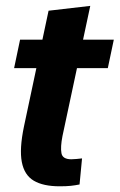

<svg xmlns="http://www.w3.org/2000/svg" viewBox="-20 -637 413 663"><path d="M28.7 -401.7 49.3 -500H373L352.3 -401.7ZM263.3 -90 254.7 0Q239.7 3 224.3 4.7Q209 6.3 186 6.3Q129.3 6.3 96.7 -13Q64 -32.3 55.3 -77.7Q46.7 -123 62.7 -200L147.7 -600L291.7 -616.7L195.7 -167Q188.3 -129 192.2 -108Q196 -87 226.3 -87Q235.3 -87 243.8 -88Q252.3 -89 263.3 -90Z"/></svg>

Font: Epunda Sans Light
Style: Italic
Weight: 300
Italic angle: -12.0243°
Designer: Simon Atzbach
Foundry: typofactur
Version: Version 2.204